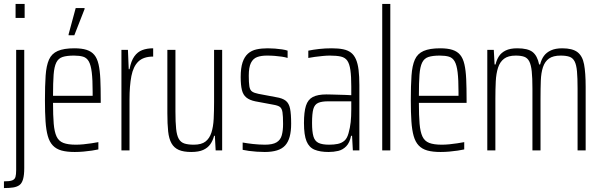

<svg xmlns="http://www.w3.org/2000/svg" viewBox="-22 -763 3047 974"><path d="M57 -672V-743H103V-672ZM-2 191V157Q27 157 40 152Q53 147 56.5 134.5Q60 122 60 100V-510H101V90Q101 125 95 146Q89 167 76.5 176Q64 185 45 188Q26 191 -2 191Z M357 8Q317 8 290 0.5Q263 -7 246 -25Q229 -43 220.5 -73Q212 -103 209 -147.5Q206 -192 206 -254Q206 -329 209.5 -379.5Q213 -430 226.5 -460.5Q240 -491 271 -504.5Q302 -518 355 -518Q393 -518 417.5 -510Q442 -502 456.5 -484.5Q471 -467 478 -436.5Q485 -406 487 -361.5Q489 -317 489 -256V-241H247Q247 -177 250.5 -135.5Q254 -94 265 -70.5Q276 -47 299.5 -38Q323 -29 363 -29Q381 -29 401.5 -31Q422 -33 441.5 -36Q461 -39 477 -42V-5Q464 -2 444 1Q424 4 401.5 6Q379 8 357 8ZM448 -257V-296Q448 -359 443.5 -396Q439 -433 428.5 -451.5Q418 -470 399.5 -475.5Q381 -481 353 -481Q317 -481 295.5 -474Q274 -467 263.5 -445.5Q253 -424 250 -384Q247 -344 247 -277H467ZM326 -584V-589L362 -722H407V-717L355 -584Z M594 0V-510H627L631 -412H635Q643 -454 659.5 -477Q676 -500 700 -509Q724 -518 755 -518V-476Q706 -476 680 -451Q654 -426 644.5 -377Q635 -328 635 -258V0Z M948 8Q909 8 885 -2.5Q861 -13 848 -36Q835 -59 831 -96.5Q827 -134 827 -189V-510H868V-197Q868 -143 871.5 -109.5Q875 -76 885 -58.5Q895 -41 913.5 -35Q932 -29 961 -29Q1000 -29 1020.5 -45Q1041 -61 1050.5 -90.5Q1060 -120 1062 -160Q1064 -200 1064 -247V-510H1105V0H1072L1068 -74H1064Q1058 -50 1045 -31.5Q1032 -13 1009 -2.5Q986 8 948 8Z M1321 8Q1301 8 1280 6.5Q1259 5 1240.5 2.5Q1222 0 1209 -3V-40Q1221 -38 1234 -36Q1247 -34 1261.5 -32.5Q1276 -31 1291.5 -30Q1307 -29 1322 -29Q1361 -29 1381 -41Q1401 -53 1407.5 -77Q1414 -101 1414 -134Q1414 -174 1411 -193.5Q1408 -213 1398 -220.5Q1388 -228 1364 -232L1273 -249Q1244 -255 1227.5 -268.5Q1211 -282 1205 -307Q1199 -332 1199 -372Q1199 -418 1208.5 -446.5Q1218 -475 1236 -491Q1254 -507 1279.5 -512.5Q1305 -518 1336 -518Q1354 -518 1373 -516.5Q1392 -515 1409 -512.5Q1426 -510 1437 -506V-469Q1425 -473 1408 -475.5Q1391 -478 1372 -479.5Q1353 -481 1332 -481Q1303 -481 1282.5 -473.5Q1262 -466 1251 -444Q1240 -422 1240 -379Q1240 -344 1243 -325Q1246 -306 1257 -298.5Q1268 -291 1289 -287L1379 -270Q1411 -265 1427.5 -252Q1444 -239 1449.5 -212Q1455 -185 1455 -135Q1455 -97 1447.5 -69.5Q1440 -42 1424.5 -25Q1409 -8 1383 0Q1357 8 1321 8Z M1645 8Q1602 8 1574 -3.5Q1546 -15 1533 -46.5Q1520 -78 1520 -139Q1520 -195 1530 -226.5Q1540 -258 1565 -271Q1590 -284 1634 -284Q1645 -284 1661 -283.5Q1677 -283 1695 -282.5Q1713 -282 1729.5 -281.5Q1746 -281 1760 -280V-325Q1760 -376 1755.5 -407.5Q1751 -439 1740 -455Q1729 -471 1707.5 -476Q1686 -481 1651 -481Q1635 -481 1615 -479Q1595 -477 1575.5 -474.5Q1556 -472 1542 -469V-506Q1566 -511 1596.5 -514.5Q1627 -518 1661 -518Q1695 -518 1719 -513Q1743 -508 1758.5 -496Q1774 -484 1783.5 -462.5Q1793 -441 1797 -408.5Q1801 -376 1801 -331V0H1768L1764 -74H1759Q1752 -39 1734.5 -21Q1717 -3 1694 2.5Q1671 8 1645 8ZM1648 -29Q1672 -29 1691.5 -33Q1711 -37 1725 -49Q1739 -61 1746 -87Q1754 -115 1757 -143.5Q1760 -172 1760 -209V-249H1642Q1610 -249 1592 -241Q1574 -233 1567.5 -210Q1561 -187 1561 -139Q1561 -95 1568 -71Q1575 -47 1594 -38Q1613 -29 1648 -29Z M1917 0V-743H1958V0Z M2213 8Q2173 8 2146 0.5Q2119 -7 2102 -25Q2085 -43 2076.5 -73Q2068 -103 2065 -147.5Q2062 -192 2062 -254Q2062 -329 2065.5 -379.5Q2069 -430 2082.5 -460.5Q2096 -491 2127 -504.5Q2158 -518 2211 -518Q2249 -518 2273.5 -510Q2298 -502 2312.5 -484.5Q2327 -467 2334 -436.5Q2341 -406 2343 -361.5Q2345 -317 2345 -256V-241H2103Q2103 -177 2106.5 -135.5Q2110 -94 2121 -70.5Q2132 -47 2155.5 -38Q2179 -29 2219 -29Q2237 -29 2257.5 -31Q2278 -33 2297.5 -36Q2317 -39 2333 -42V-5Q2320 -2 2300 1Q2280 4 2257.5 6Q2235 8 2213 8ZM2304 -257V-296Q2304 -359 2299.5 -396Q2295 -433 2284.5 -451.5Q2274 -470 2255.5 -475.5Q2237 -481 2209 -481Q2173 -481 2151.5 -474Q2130 -467 2119.5 -445.5Q2109 -424 2106 -384Q2103 -344 2103 -277H2323Z M2450 0V-510H2483L2487 -436H2492Q2497 -459 2509 -477.5Q2521 -496 2543.5 -507Q2566 -518 2602 -518Q2656 -518 2680 -499Q2704 -480 2713 -436H2718Q2724 -461 2737 -479Q2750 -497 2773 -507.5Q2796 -518 2830 -518Q2882 -518 2907.5 -498.5Q2933 -479 2941 -436.5Q2949 -394 2949 -322V0H2908V-313Q2908 -368 2905 -401Q2902 -434 2893 -451.5Q2884 -469 2867 -475Q2850 -481 2822 -481Q2784 -481 2763 -466Q2742 -451 2732.5 -422.5Q2723 -394 2721.5 -354Q2720 -314 2720 -263V0H2679V-313Q2679 -368 2675.5 -401Q2672 -434 2663 -451.5Q2654 -469 2637.5 -475Q2621 -481 2594 -481Q2556 -481 2535 -465Q2514 -449 2504.5 -419.5Q2495 -390 2493 -350.5Q2491 -311 2491 -263V0Z"/></svg>

Font: Saira ExtraCondensed ExtraLight
Style: Regular
Weight: 250
Width: 2
Designer: Hector Gatti with collaboration of the Omnibus-Type team
Foundry: Omnibus-Type
Version: Version 1.101